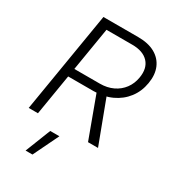

<svg xmlns="http://www.w3.org/2000/svg" viewBox="-228 -845 1075 1203"><g transform="rotate(30 309.5 -243.5)"><path d="M37.1 0 157.7 -727.5H409.7Q482.4 -727.5 530.8 -700.7Q579.1 -673.8 600.1 -625Q621.1 -576.2 609.9 -510.3Q599.1 -445.3 561.8 -396.7Q524.4 -348.1 466.6 -321.3Q408.7 -294.4 336.4 -294.4H122.6L132.8 -354.5H347.2Q399.9 -354.5 441.4 -374.3Q482.9 -394 509.5 -429.7Q536.1 -465.3 543.9 -512.7Q556.2 -585 517.8 -626.2Q479.5 -667.5 400.9 -667.5H214.4L104 0ZM466.3 0 345.2 -328.6H415L538.6 0ZM153.8 241.2 226.1 57.6H292.5L203.6 241.2Z"/></g></svg>

Font: Inter 28pt Light
Style: Italic
Weight: 300
Italic angle: -9.3988°
Designer: Rasmus Andersson
Foundry: rsms
Version: Version 4.001;git-66647c0bb